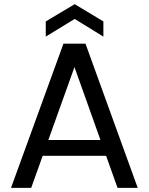

<svg xmlns="http://www.w3.org/2000/svg" viewBox="-20 -903 715 923"><path d="M391 -693 642 0H545L316 -642H360L130 0H33L285 -693ZM157 -230H513L538 -154H133ZM477 -727 339 -812 200 -727V-800L339 -883L477 -800Z"/></svg>

Font: Parkinsans
Style: Regular
Weight: 400
Designer: Red Stone, Indian Type Foundry
Foundry: Indian Type Foundry
Version: Version 1.000